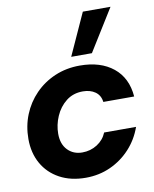

<svg xmlns="http://www.w3.org/2000/svg" viewBox="-85 -818 719 895"><g transform="rotate(-10 274.0 -370.5)"><path d="M249 12Q178 12 125.5 -16.5Q73 -45 44.5 -95.5Q16 -146 16 -212Q16 -273 37.5 -326.5Q59 -380 99 -421Q139 -462 193 -485Q247 -508 311 -508Q409 -508 469 -459.5Q529 -411 536 -322H390Q386 -354 362.5 -370.5Q339 -387 304 -387Q258 -387 225 -361Q192 -335 174.5 -294.5Q157 -254 157 -212Q157 -163 184 -135Q211 -107 253 -107Q292 -107 323.5 -127Q355 -147 369 -181H520Q500 -124 460 -80.5Q420 -37 366 -12.5Q312 12 249 12ZM279 -555 369 -753H500L377 -555Z"/></g></svg>

Font: Host Grotesk ExtraBold
Style: Italic
Weight: 800
Italic angle: -8°
Designer: Doğukan Karapınar
Foundry: Element Type
Version: Version 1.003; ttfautohint (v1.8.4.7-5d5b)